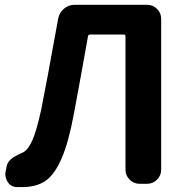

<svg xmlns="http://www.w3.org/2000/svg" viewBox="-20 -760 776 794"><path d="M72.3 13.7Q59.6 13.7 48.8 13.7Q24.4 12.7 11.7 -7.8Q2 -23.4 2 -40Q2 -46.9 3.9 -53.7L7.8 -73.2Q8.8 -79.1 11.7 -84.5Q14.6 -89.8 17.1 -93.3Q19.5 -96.7 24.9 -101.1Q30.3 -105.5 33.2 -107.9Q36.1 -110.4 43.9 -114.3Q51.8 -118.2 53.7 -119.6Q55.7 -121.1 64.9 -125Q74.2 -128.9 75.2 -129.9Q95.7 -139.6 113.3 -178.7Q130.9 -217.8 150.4 -306.6Q169.9 -402.3 220.7 -683.6Q225.6 -708 244.6 -724.1Q263.7 -740.2 289.1 -740.2H588.9Q612.3 -740.2 629.4 -723.1Q646.5 -706.1 646.5 -682.6V-57.6Q646.5 -34.2 629.4 -17.1Q612.3 0 588.9 0H556.6Q533.2 0 516.1 -17.1Q499 -34.2 499 -57.6V-609.4Q499 -617.2 492.2 -617.2H352.5Q344.7 -617.2 343.8 -609.4Q313.5 -438.5 286.1 -292Q263.7 -170.9 234.4 -104Q205.1 -37.1 167.5 -11.7Q129.9 13.7 72.3 13.7Z"/></svg>

Font: Gen Jyuu Gothic P Bold
Style: Bold
Weight: 700
Designer: [Source Han Sans]
Ryoko NISHIZUKA  (kana & ideographs); Paul D. Hunt (Latin, Greek & Cyrillic); Wenlong ZHANG  (bopomofo
Version: Version 1.002.20150607